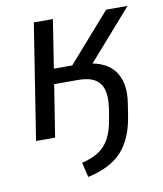

<svg xmlns="http://www.w3.org/2000/svg" viewBox="-78 -554 680 803"><g transform="rotate(-10 262.0 -152.0)"><path d="M232 186 217 123Q261 113 289.5 94Q318 75 335 43Q352 11 360 -39L367 -81Q374 -129 365.5 -159.5Q357 -190 331.5 -205.5Q306 -221 260 -221H159L124 0H43L120 -490H201L169 -285H247L427 -490H518L310 -253L284 -282Q331 -282 365 -269Q399 -256 420 -231.5Q441 -207 448.5 -170.5Q456 -134 448 -86L441 -41Q434 6 419 43.5Q404 81 379.5 109Q355 137 318.5 156Q282 175 232 186Z"/></g></svg>

Font: Nunito Sans 10pt SemiCondensed
Style: Italic
Weight: 400
Width: 4
Italic angle: -9°
Designer: Vernon Adams
Foundry: Vernon Adams
Version: Version 3.101;gftools[0.9.27]